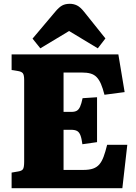

<svg xmlns="http://www.w3.org/2000/svg" viewBox="-20 -989 716 1009"><path d="M41 0V-82L76 -88Q95 -91 101 -100.5Q107 -110 107 -140V-569Q107 -595 100 -604Q93 -613 73 -616L41 -621V-703H602L635 -505L529 -491Q520 -526 510.5 -548Q501 -570 488 -583.5Q475 -597 456 -602.5Q437 -608 407 -608H314V-401H355Q373 -401 383.5 -407Q394 -413 401 -428.5Q408 -444 414 -473L490 -478V-242L413 -231Q409 -262 402.5 -278.5Q396 -295 384.5 -301Q373 -307 353 -307H314V-96H418Q449 -96 469 -103Q489 -110 502 -125Q515 -140 524.5 -165.5Q534 -191 543 -228H649L623 0ZM192 -735 151 -786 270 -927Q290 -951 306.5 -960Q323 -969 347 -969Q367 -969 384.5 -960.5Q402 -952 422 -927L534 -787L494 -735L343 -826Z"/></svg>

Font: Literata 18pt ExtraBold
Style: Regular
Weight: 800
Designer: Latin by Veronika Burian and Jose Scaglione. Greek by Irene Vlachou. Cyrillic by Vera Evstafieva.
Foundry: TypeTogether
Version: Version 3.103;gftools[0.9.29]